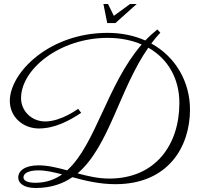

<svg xmlns="http://www.w3.org/2000/svg" viewBox="-20 -865 1017 958"><path d="M780 -702 765 -718C744 -701 724 -683 705 -663C651 -687 587 -701 517 -701C224 -701 29 -501 29 -362C29 -280 96 -224 174 -224C253 -224 325 -262 385 -302L370 -322C368 -321 285 -259 206 -259C137 -259 85 -312 85 -375C85 -520 278 -676 517 -676C581 -676 639 -664 687 -643C515 -445 458 -144 315 -15C267 -28 220 -40 172 -40C103 -40 71 -12 71 21C71 48 97 73 158 73C232 73 292 53 341 19C406 37 478 54 556 54C821 54 928 -135 928 -318C928 -456 857 -581 735 -648C749 -667 764 -685 780 -702ZM875 -351C875 -142 755 26 525 26C471 26 418 14 367 0C525 -134 576 -421 720 -627C818 -572 875 -473 875 -351ZM156 47C113 47 97 34 97 20C97 0 122 -15 172 -15C208 -15 247 -6 290 5C252 32 208 47 156 47ZM496 -845 515 -750H556L662 -845H629L548 -786L519 -845Z"/></svg>

Font: Parisienne
Style: Regular
Weight: 400
Designer: Astigmatic (AOETI)
Foundry: Astigmatic (AOETI)
Version: Version 1.000